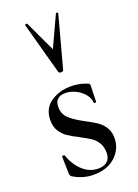

<svg xmlns="http://www.w3.org/2000/svg" viewBox="-142 -791 622 863"><g transform="rotate(-20 169.0 -359.5)"><path d="M193 -231Q228 -213 248 -199.5Q268 -186 282 -165Q296 -144 296 -113Q296 -62 257.5 -25.5Q219 11 152 11Q100 11 54 -18Q48 -24 48 -30L46 -114Q46 -117 51.5 -117.5Q57 -118 58 -116Q76 -66 108.5 -37Q141 -8 181 -8Q209 -8 224.5 -22Q240 -36 240 -63Q240 -91 228 -110.5Q216 -130 198.5 -141.5Q181 -153 151 -169Q117 -186 98 -199Q79 -212 65.5 -233Q52 -254 52 -285Q52 -341 93 -369.5Q134 -398 191 -398Q230 -398 267 -383Q276 -380 276 -372Q276 -350 275 -338L274 -294Q274 -291 268 -291Q262 -291 262 -294Q262 -314 246 -334Q230 -354 205.5 -366Q181 -378 156 -378Q133 -378 119.5 -366.5Q106 -355 106 -329Q106 -296 128 -275Q150 -254 193 -231ZM103 -729 172 -582 240 -729Q242 -731 246.5 -730Q251 -729 250 -726L183 -477Q181 -472 172 -472Q163 -472 160 -477L92 -726Q91 -729 96.5 -730Q102 -731 103 -729Z"/></g></svg>

Font: Cormorant Garamond Medium
Style: Regular
Weight: 500
Designer: Christian Thalmann (Catharsis Fonts)
Foundry: Catharsis Fonts
Version: Version 4.000